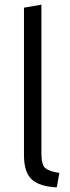

<svg xmlns="http://www.w3.org/2000/svg" viewBox="-20 -796 302 825"><path d="M224 9Q151 6 117 -24.5Q83 -55 83 -130V-763L158 -776V-135Q158 -87 175.5 -73Q193 -59 235 -53Z"/></svg>

Font: Ubuntu Sans
Style: Regular
Weight: 400
Designer: Dalton Maag Ltd
Foundry: Dalton Maag Ltd
Version: Version 1.006; ttfautohint (v1.8.4.7-5d5b)